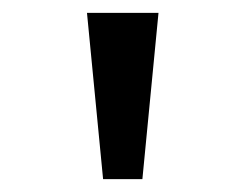

<svg xmlns="http://www.w3.org/2000/svg" viewBox="-20 -749 366 298"><path d="M140 -471 115 -729H226L201 -471Z"/></svg>

Font: hexloriya05
Style: Book
Weight: 400
Designer: Jelle Bosma - Monotype Design Team
Foundry: Monotype Imaging Inc.
Version: Version 2.003